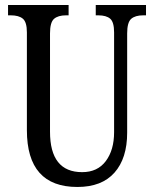

<svg xmlns="http://www.w3.org/2000/svg" viewBox="-20 -734 613 764"><path d="M87 -216V-605Q87 -646 71 -659.5Q55 -673 23 -673H12V-714H253V-673H243Q211 -673 195 -659Q179 -645 179 -601V-210Q179 -49 307 -49Q368 -49 401 -93Q434 -137 434 -208V-605Q434 -646 418.5 -659.5Q403 -673 371 -673H361V-714H561V-673H550Q518 -673 502 -659Q486 -645 486 -601V-206Q486 -104 435.5 -47Q385 10 288 10Q87 10 87 -216Z"/></svg>

Font: Noto Serif Cond
Style: Regular
Weight: 400
Width: 3
Designer: Monotype Design Team
Foundry: Monotype Imaging Inc.
Version: Version 1.001